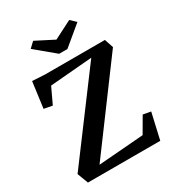

<svg xmlns="http://www.w3.org/2000/svg" viewBox="-206 -1005 1032 1128"><g transform="rotate(-30 309.5 -441.0)"><path d="M534.7 -185.5 586.9 -175.8 546.9 0H56.2L28.3 -73.7L439.9 -625.5L153.8 -601.6L103.5 -494.6L46.9 -505.4L70.3 -680.7L155.3 -675.8H561.5L581.5 -615.7L167.5 -56.6L473.6 -80.6ZM157.7 -848.1 193.8 -882.3 315.9 -819.8 438.5 -882.3 474.6 -848.1 344.2 -739.7H288.1Z"/></g></svg>

Font: Vesper Libre Medium
Style: Regular
Weight: 500
Designer: Robert Keller & Kimya Gandhi
Foundry: Mota Italic
Version: Version 1.058